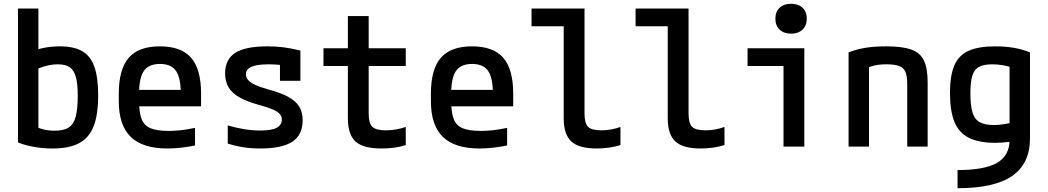

<svg xmlns="http://www.w3.org/2000/svg" viewBox="-20 -775 5540 1015"><path d="M258 10Q204 10 156.5 1Q109 -8 75 -22V-730H183V-59L157 -112Q179 -99 207.5 -91.5Q236 -84 269 -84Q316 -84 342.5 -100.5Q369 -117 380 -157.5Q391 -198 391 -268Q391 -332 381 -368Q371 -404 348.5 -419.5Q326 -435 286 -435Q257 -435 227 -427.5Q197 -420 158 -403L132 -494Q168 -513 209.5 -521.5Q251 -530 296 -530Q370 -530 414.5 -504.5Q459 -479 479 -422Q499 -365 499 -270Q499 -169 475 -107.5Q451 -46 398 -18Q345 10 258 10Z M865 10Q734 10 671 -51.5Q608 -113 608 -240V-280Q608 -409 660.5 -469.5Q713 -530 825 -530Q938 -530 990.5 -469.5Q1043 -409 1043 -280V-213H665V-300H961L936 -271V-276Q936 -363 910.5 -400Q885 -437 826 -437Q766 -437 740.5 -400Q715 -363 715 -276V-245Q715 -181 728.5 -146Q742 -111 776 -97Q810 -83 871 -83Q903 -83 935.5 -86.5Q968 -90 1011 -99V-6Q978 1 939.5 5.5Q901 10 865 10Z M1356 10Q1308 10 1266.5 3.5Q1225 -3 1184 -16V-112Q1228 -99 1271.5 -92Q1315 -85 1356 -85Q1415 -85 1442.5 -99.5Q1470 -114 1470 -144Q1470 -160 1459 -172.5Q1448 -185 1423 -196Q1398 -207 1358 -218Q1290 -236 1249 -258.5Q1208 -281 1189 -312.5Q1170 -344 1170 -387Q1170 -461 1223.5 -495.5Q1277 -530 1394 -530Q1435 -530 1474 -525.5Q1513 -521 1568 -508V-348H1460V-487L1508 -426Q1472 -431 1448 -433Q1424 -435 1401 -435Q1338 -435 1309 -422Q1280 -409 1280 -381Q1280 -365 1292 -351.5Q1304 -338 1330 -326Q1356 -314 1399 -302Q1466 -284 1505.5 -262Q1545 -240 1562.5 -210.5Q1580 -181 1580 -139Q1580 -62 1525.5 -26Q1471 10 1356 10Z M1996 10Q1901 10 1860 -26.5Q1819 -63 1819 -150V-426H1690V-520H1819V-690H1929V-520H2125V-426H1929V-176Q1929 -124 1948 -105Q1967 -86 2019 -86Q2049 -86 2075.5 -91Q2102 -96 2125 -104V-8Q2094 2 2062 6Q2030 10 1996 10Z M2515 10Q2384 10 2321 -51.5Q2258 -113 2258 -240V-280Q2258 -409 2310.5 -469.5Q2363 -530 2475 -530Q2588 -530 2640.5 -469.5Q2693 -409 2693 -280V-213H2315V-300H2611L2586 -271V-276Q2586 -363 2560.5 -400Q2535 -437 2476 -437Q2416 -437 2390.5 -400Q2365 -363 2365 -276V-245Q2365 -181 2378.5 -146Q2392 -111 2426 -97Q2460 -83 2521 -83Q2553 -83 2585.5 -86.5Q2618 -90 2661 -99V-6Q2628 1 2589.5 5.5Q2551 10 2515 10Z M3134 10Q3041 10 3000.5 -27Q2960 -64 2960 -150V-636H2790V-730H3070V-176Q3070 -124 3088.5 -105Q3107 -86 3159 -86Q3188 -86 3213 -91Q3238 -96 3260 -104V-8Q3230 1 3198.5 5.5Q3167 10 3134 10Z M3684 10Q3591 10 3550.5 -27Q3510 -64 3510 -150V-636H3340V-730H3620V-176Q3620 -124 3638.5 -105Q3657 -86 3709 -86Q3738 -86 3763 -91Q3788 -96 3810 -104V-8Q3780 1 3748.5 5.5Q3717 10 3684 10Z M4122 0V-426H3932V-520H4232V0ZM4162 -597Q4124 -597 4101.5 -618.5Q4079 -640 4079 -676Q4079 -713 4101.5 -734Q4124 -755 4162 -755Q4200 -755 4222.5 -734Q4245 -713 4245 -676Q4245 -640 4222.5 -618.5Q4200 -597 4162 -597Z M4466 -498Q4509 -515 4556.5 -522.5Q4604 -530 4665 -530Q4750 -530 4797.5 -513Q4845 -496 4864.5 -454.5Q4884 -413 4884 -340V0H4776V-334Q4776 -374 4766 -396Q4756 -418 4732 -426.5Q4708 -435 4665 -435Q4642 -435 4623 -432.5Q4604 -430 4582.5 -423Q4561 -416 4531 -402L4574 -470V0H4466Z M5042 124Q5186 124 5251.5 85.5Q5317 47 5317 -36V-471L5346 -413Q5311 -425 5282.5 -430Q5254 -435 5226 -435Q5181 -435 5155.5 -421.5Q5130 -408 5120 -374.5Q5110 -341 5110 -282Q5110 -218 5121 -181Q5132 -144 5159.5 -129Q5187 -114 5235 -114Q5261 -114 5288 -118.5Q5315 -123 5350 -131L5369 -35Q5342 -29 5310 -24.5Q5278 -20 5241 -20Q5155 -20 5102 -46.5Q5049 -73 5025.5 -131Q5002 -189 5002 -284Q5002 -375 5025 -429Q5048 -483 5100.5 -506.5Q5153 -530 5241 -530Q5349 -530 5425 -498V-44Q5425 90 5331 155Q5237 220 5042 220Z"/></svg>

Font: M PLUS Code Latin SemiExpanded Medium
Style: Regular
Weight: 500
Width: 6
Designer: Coji Morishita
Foundry: UNDERFOREST DESIGN
Version: Version 1.002; ttfautohint (v1.8.3)